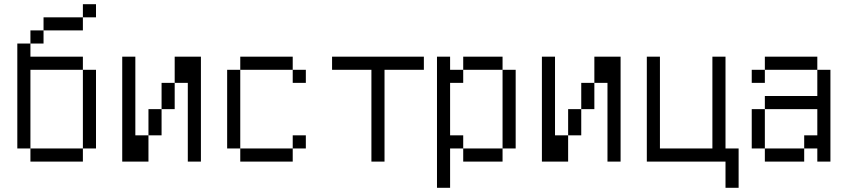

<svg xmlns="http://www.w3.org/2000/svg" viewBox="-20 -770 4040 915"><path d="M437.5 -687.5V-750H375V-687.5H187.5V-625H125V-562.5H62.5Q62.5 -562.5 62.5 -62.5H125V0H375V-62.5H125Q125 -62.5 125 -437.5H375Q375 -437.5 375 -62.5H437.5Q437.5 -62.5 437.5 -437.5H375V-500H125V-562.5H187.5V-625H375V-687.5Z M562.5 -500Q562.5 -500 562.5 0H687.5Q687.5 0 687.5 -125H625Q625 -125 625 -500ZM875 -375Q875 -375 875 0H937.5Q937.5 0 937.5 -500H812.5Q812.5 -500 812.5 -375H750Q750 -375 750 -250H687.5Q687.5 -250 687.5 -125H750Q750 -125 750 -250H812.5Q812.5 -250 812.5 -375Z M1437.5 -62.5V-125H1375V-62.5H1125V0H1375V-62.5ZM1437.5 -375V-437.5H1375V-375ZM1125 -62.5Q1125 -62.5 1125 -437.5H1062.5Q1062.5 -437.5 1062.5 -62.5ZM1125 -437.5H1375V-500H1125Z M2000 -437.5V-500H1562.5V-437.5H1750V0H1812.5V-437.5Z M2062.5 -500Q2062.5 -500 2062.5 125H2125V-62.5H2187.5V0H2375V-62.5H2187.5V-125H2125Q2125 -125 2125 -375H2187.5V-437.5H2125V-500ZM2375 -62.5H2437.5Q2437.5 -62.5 2437.5 -437.5H2375Q2375 -437.5 2375 -62.5ZM2187.5 -437.5H2375V-500H2187.5Z M2562.5 -500Q2562.5 -500 2562.5 0H2687.5Q2687.5 0 2687.5 -125H2625Q2625 -125 2625 -500ZM2875 -375Q2875 -375 2875 0H2937.5Q2937.5 0 2937.5 -500H2812.5Q2812.5 -500 2812.5 -375H2750Q2750 -375 2750 -250H2687.5Q2687.5 -250 2687.5 -125H2750Q2750 -125 2750 -250H2812.5Q2812.5 -250 2812.5 -375Z M3437.5 0Q3437.5 0 3437.5 125H3500V-62.5H3437.5V-500H3375V-62.5H3125V-500H3062.5Q3062.5 -500 3062.5 0Z M3625 -62.5V0H3812.5V-62.5ZM3625 -62.5V-250H3562.5V-62.5ZM3875 -62.5V0H3937.5V-437.5H3875Q3875 -437.5 3875 -312.5H3625V-250H3875Q3875 -250 3875 -125H3812.5V-62.5ZM3625 -437.5H3562.5V-375H3625ZM3625 -437.5H3875V-500H3625Z"/></svg>

Font: Unifont
Style: Regular
Weight: 500
Version: Version 15.1.04